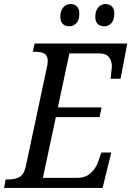

<svg xmlns="http://www.w3.org/2000/svg" viewBox="-39 -929 649 949"><path d="M-11 -42H1Q38 -42 59.5 -55.5Q81 -69 89 -109L192 -593Q197 -612 197 -626Q197 -654 181 -663.5Q165 -673 135 -673H123L132 -714H590L557 -540H508Q514 -594 514 -600Q514 -629 499 -647Q484 -665 452 -665H304L247 -398H463L453 -350H237L173 -50H344Q383 -50 409 -73Q435 -96 447 -132L462 -175H511L468 0H-19ZM259 -846Q259 -874 273 -891.5Q287 -909 310 -909Q330 -909 341.5 -897Q353 -885 353 -862Q353 -830 338.5 -814.5Q324 -799 304 -799Q283 -799 271 -811Q259 -823 259 -846ZM432 -846Q432 -874 446 -891.5Q460 -909 482 -909Q502 -909 514 -897Q526 -885 526 -862Q526 -830 511.5 -814.5Q497 -799 476 -799Q455 -799 443.5 -811Q432 -823 432 -846Z"/></svg>

Font: Noto Serif Narrow
Style: Italic
Weight: 400
Width: 4
Italic angle: -12°
Designer: Monotype Design Team
Foundry: Monotype Imaging Inc.
Version: Version 1.001